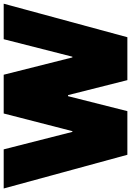

<svg xmlns="http://www.w3.org/2000/svg" viewBox="147 -876 726 1065"><g transform="rotate(-90 510.5 -343.0)"><path d="M837 0 1023 -686H826L729 -305H725L629 -686H414L316 -305H312L215 -686H-2L185 0H427L510 -329H516L599 0Z"/></g></svg>

Font: Chivo Light
Style: Bold
Weight: 900
Designer: Hector Gatti
Foundry: Omnibus-Type
Version: Version 1.003;PS 001.003;hotconv 1.0.70;makeotf.lib2.5.58329